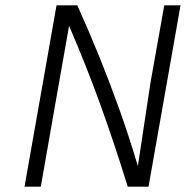

<svg xmlns="http://www.w3.org/2000/svg" viewBox="-20 -700 735 720"><path d="M72 0 192 -680H270Q315 -580 354 -483.5Q393 -387 428.5 -287.5Q464 -188 497 -77L544 -388L596 -680H657L537 0H459Q409 -162 356 -308.5Q303 -455 239 -603L184 -291L133 0Z"/></svg>

Font: Inria Sans Light
Style: Italic
Weight: 300
Italic angle: -10°
Designer: Black Foundry Team
Foundry: Black Foundry
Version: Version 1.2; ttfautohint (v1.8.3)